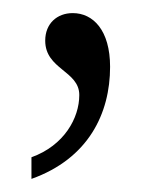

<svg xmlns="http://www.w3.org/2000/svg" viewBox="-20 -119 236 293"><path d="M28 121V154C115 123 148 54 148 -17C148 -73 122 -99 91 -99C67 -99 49 -83 49 -57C49 -13 101 -11 101 26C101 61 78 103 28 121Z"/></svg>

Font: Noto Serif Hebrew Condensed Light
Style: Regular
Weight: 300
Width: 3
Designer: Monotype Design Team
Foundry: Monotype Imaging Inc.
Version: Version 2.004